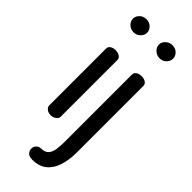

<svg xmlns="http://www.w3.org/2000/svg" viewBox="-299 -730 989 989"><g transform="rotate(45 195.5 -235.0)"><path d="M100 0Q82 0 70.5 -9.5Q59 -19 59 -30V-445Q59 -458 70.5 -466Q82 -474 100 -474Q117 -474 129.5 -466Q142 -458 142 -445V-30Q142 -19 129.5 -9.5Q117 0 100 0ZM100 -604Q78 -604 63 -618.5Q48 -633 48 -652Q48 -671 63 -685Q78 -699 100 -699Q121 -699 136 -685Q151 -671 151 -652Q151 -633 136 -618.5Q121 -604 100 -604ZM195 229Q171 229 161 217.5Q151 206 151 193Q151 176 161.5 166Q172 156 185 156Q214 156 227.5 141Q241 126 244.5 99.5Q248 73 248 40V-445Q248 -458 260 -466Q272 -474 289 -474Q307 -474 319 -466Q331 -458 331 -445V40Q331 95 317 138Q303 181 273 205Q243 229 195 229ZM289 -604Q268 -604 252.5 -618.5Q237 -633 237 -652Q237 -671 252.5 -685Q268 -699 289 -699Q311 -699 325.5 -685Q340 -671 340 -652Q340 -633 325.5 -618.5Q311 -604 289 -604Z"/></g></svg>

Font: Dosis ExtraLight Medium
Style: Regular
Weight: 500
Version: Version 3.001; ttfautohint (v1.8.2)